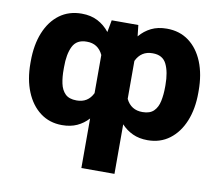

<svg xmlns="http://www.w3.org/2000/svg" viewBox="-82 -652 1103 954"><g transform="rotate(10 470.0 -175.0)"><path d="M46.9 -265.6V-275.4Q46.9 -358.9 72.3 -421.1Q97.7 -483.4 144.5 -518.1Q191.4 -552.7 255.9 -552.7Q302.2 -552.7 336.9 -534.7Q371.6 -516.6 396.5 -484.9L407.7 -545.9H542L548.3 -489.7Q573.2 -519.5 606.9 -536.1Q640.6 -552.7 685.5 -552.7Q750 -552.7 796.6 -518.1Q843.3 -483.4 868.7 -421.1Q894 -358.9 894 -275.4V-265.6Q894 -184.6 868.7 -122.6Q843.3 -60.5 796.6 -25.4Q750 9.8 686 9.8Q643.1 9.8 610.6 -5.4Q578.1 -20.5 553.7 -46.9V203.1H386.7V-46.9Q362.3 -20 329.8 -5.1Q297.4 9.8 254.4 9.8Q190.9 9.8 144.3 -25.4Q97.7 -60.5 72.3 -122.6Q46.9 -184.6 46.9 -265.6ZM214.8 -275.4V-265.6Q214.4 -226.6 221.2 -194.1Q228 -161.6 247.3 -142.6Q266.6 -123.5 304.2 -123.5Q361.8 -123 386.7 -174.8V-367.2Q361.8 -420.4 304.7 -419.9Q253.9 -420.4 234.1 -380.9Q214.4 -341.3 214.8 -275.4ZM726.6 -265.6V-275.4Q726.6 -341.3 707 -380.9Q687.5 -420.4 636.7 -419.9Q579.1 -420.4 553.7 -366.7V-175.3Q579.1 -123 637.2 -123.5Q674.3 -123.5 693.6 -142.6Q712.9 -161.6 719.7 -194.1Q726.6 -226.6 726.6 -265.6Z"/></g></svg>

Font: Inter Tight ExtraBold
Style: Regular
Weight: 800
Designer: Rasmus Andersson
Foundry: rsms
Version: Version 3.004; ttfautohint (v1.8.4.7-5d5b)